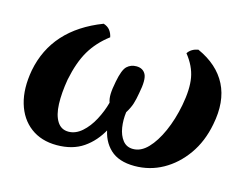

<svg xmlns="http://www.w3.org/2000/svg" viewBox="-73 -582 907 706"><g transform="rotate(15 380.5 -229.0)"><path d="M190 9Q131 9 90.5 -21.5Q50 -52 34 -106.5Q18 -161 31 -233Q63 -398 242 -467Q258 -462 266.5 -451Q275 -440 278 -425Q233 -391 207 -347Q181 -303 167 -234Q158 -181 159.5 -139.5Q161 -98 176 -74Q191 -50 219 -50Q246 -50 270 -71Q294 -92 311.5 -125Q329 -158 338 -192Q333 -206 333.5 -224.5Q334 -243 340 -273Q349 -320 363.5 -333.5Q378 -347 399 -347Q424 -347 434.5 -327.5Q445 -308 434 -254Q430 -230 424.5 -212.5Q419 -195 406 -174Q402 -144 406.5 -115.5Q411 -87 425.5 -68.5Q440 -50 465 -50Q495 -50 521 -77Q547 -104 567.5 -150Q588 -196 599 -253Q611 -316 603.5 -358.5Q596 -401 564 -441Q576 -460 603 -465Q681 -430 713 -367Q745 -304 727 -214Q714 -146 678.5 -96Q643 -46 593.5 -18.5Q544 9 486 9Q426 9 393.5 -21.5Q361 -52 353.5 -103Q346 -154 358 -217L396 -207Q384 -144 358 -95.5Q332 -47 291 -19Q250 9 190 9Z"/></g></svg>

Font: Vollkorn SemiBold
Style: Italic
Weight: 600
Italic angle: -11°
Designer: Friedrich Althausen
Foundry: Friedrich Althausen
Version: Version 5.000